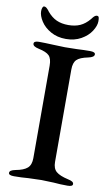

<svg xmlns="http://www.w3.org/2000/svg" viewBox="-93 -873 533 924"><g transform="rotate(10 174.0 -411.0)"><path d="M18 -8Q18 -15 25 -19.5Q32 -24 47 -27Q86 -34 103.5 -49.5Q121 -65 121 -98V-550Q121 -584 107 -598.5Q93 -613 55 -621Q26 -627 26 -641Q26 -654 51 -654Q78 -654 120 -652Q158 -650 178 -650L234 -651Q272 -653 300 -653Q326 -653 326 -641Q326 -627 297 -621Q257 -613 242 -598Q227 -583 227 -550V-98Q227 -66 244.5 -51Q262 -36 302 -27Q317 -24 324 -19.5Q331 -15 331 -8Q331 4 306 4Q270 4 238 1Q198 -1 178 -1Q156 -1 114 1Q81 4 44 4Q18 4 18 -8ZM35 -801Q35 -812 38 -819Q41 -826 46 -826Q52 -826 57.5 -821.5Q63 -817 66.5 -812.5Q70 -808 72 -805Q93 -780 117.5 -769Q142 -758 175 -758Q208 -758 232.5 -769Q257 -780 278 -805Q280 -808 285 -814Q290 -820 294.5 -823Q299 -826 304 -826Q311 -826 313 -820Q315 -814 315 -801Q315 -779 298 -752.5Q281 -726 249 -708Q217 -690 175 -690Q133 -690 101 -708Q69 -726 52 -752.5Q35 -779 35 -801Z"/></g></svg>

Font: EB Garamond Medium
Style: Regular
Weight: 500
Designer: Georg Duffner and Octavio Pardo
Foundry: Georg Duffner
Version: Version 1.000